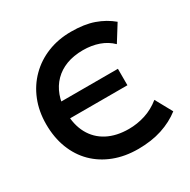

<svg xmlns="http://www.w3.org/2000/svg" viewBox="-163 -868 1024 1036"><g transform="rotate(-30 349.0 -350.0)"><path d="M409 15Q327.5 15 260.5 -10.8Q193.5 -36.5 145.2 -84.2Q97 -132 71 -199.2Q45 -266.5 45 -349Q45 -429.5 71.8 -496.2Q98.5 -563 147.8 -612.2Q197 -661.5 263.8 -688.2Q330.5 -715 410.5 -715Q493 -715 551.5 -694.2Q610 -673.5 655.5 -635.5L591.5 -533Q559 -565 514.2 -580.8Q469.5 -596.5 415.5 -596.5Q358.5 -596.5 313.2 -579.5Q268 -562.5 236.2 -530.2Q204.5 -498 187.8 -452.8Q171 -407.5 171 -350.5Q171 -273 201 -217.8Q231 -162.5 287 -133.2Q343 -104 420 -104Q472 -104 522.2 -120Q572.5 -136 616.5 -171.5L674 -67Q624 -28 558.2 -6.5Q492.5 15 409 15ZM138 -312.5V-415H530V-312.5Z"/></g></svg>

Font: Geologica Roman Medium
Style: Regular
Weight: 500
Designer: Sindre Bremnes, Frode Helland
Foundry: Monokrom Skriftforlag AS
Version: Version 1.010;gftools[0.9.28]